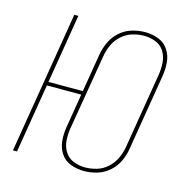

<svg xmlns="http://www.w3.org/2000/svg" viewBox="-109 -848 939 961"><g transform="rotate(15 360.0 -367.5)"><path d="M409 8Q443 8 477 -2Q511 -12 539 -36.5Q567 -61 582 -93.5Q597 -126 602 -159L667 -553Q673 -589 670 -624.5Q667 -660 648 -689Q629 -718 596 -730.5Q563 -743 527 -743Q494 -743 459.5 -733Q425 -723 397.5 -698.5Q370 -674 355 -642Q340 -610 334 -576L301 -377H123L182 -735H161L40 0H61L120 -358H298L269 -182Q263 -146 266 -110.5Q269 -75 288 -46Q307 -17 340 -4.5Q373 8 409 8ZM410 -11Q378 -11 349.5 -22.5Q321 -34 305 -59.5Q289 -85 286.5 -116.5Q284 -148 289 -179L355 -573Q360 -603 373 -632Q386 -661 411 -683.5Q436 -706 466.5 -715Q497 -724 527 -724Q558 -724 587 -712.5Q616 -701 631.5 -675.5Q647 -650 649.5 -619Q652 -588 647 -556L582 -162Q577 -132 563.5 -103Q550 -74 525.5 -51.5Q501 -29 470.5 -20Q440 -11 410 -11Z"/></g></svg>

Font: Iosevka Sparkle Thin Oblique
Style: Regular
Weight: 100
Italic angle: -9°
Designer: Belleve Invis
Foundry: Belleve Invis
Version: Version 4.5.0; ttfautohint (v1.8.3)